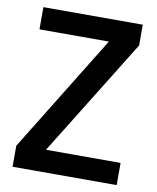

<svg xmlns="http://www.w3.org/2000/svg" viewBox="-78 -755 656 801"><g transform="rotate(10 250.0 -355.0)"><path d="M471 -110V-16H30V-105L335 -600H41V-694H462V-606L155 -110Z"/></g></svg>

Font: D2Coding
Style: Bold
Weight: 700
Monospace: yes
Designer: Yong-Rak Park; Jeong-Hwan Yoon; Sang-Min Lee;
Foundry: NHN Corporation
Version: Version 1.3.2; Build 20180524